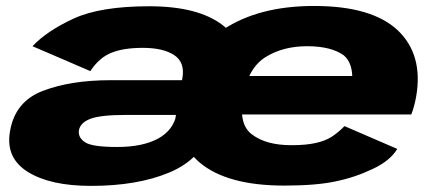

<svg xmlns="http://www.w3.org/2000/svg" viewBox="-20 -616 1462 644"><path d="M752.5 -139 786.5 -334Q810 -467.5 727.5 -531.2Q645 -595 480.5 -595Q317 -595 227.2 -553.8Q137.5 -512.5 89 -461L283 -377.5Q313 -423 354 -439.2Q395 -455.5 458.5 -455.5Q527 -455.5 563.8 -431.5Q600.5 -407.5 592 -355.5L558 -160.5L585 -143.5ZM285.5 7.5Q440.5 7.5 547.5 -37.2Q654.5 -82 681.5 -176L573 -235.5Q562 -179 510 -151Q458 -123 373 -123Q288.5 -123 265 -139Q241.5 -155 244.5 -178Q249 -204.5 283.2 -217.5Q317.5 -230.5 401.5 -230.5Q474 -230.5 579.5 -230.5L600 -347Q448 -347 350.5 -347Q217.5 -347 123.8 -311.2Q30 -275.5 13.5 -175Q-2 -86.5 73.2 -39.5Q148.5 7.5 285.5 7.5ZM933.5 6.5 957.5 -129Q873 -129 826 -164.5Q779 -198 795.5 -292.5Q812 -388.5 871.5 -425Q930 -461 1010 -461Q1090.5 -461 1133 -430.5Q1160 -407.5 1161.5 -361H788L765 -232H1359.5Q1370 -258.5 1376 -293Q1400 -432.5 1314 -514.5Q1227 -596 1033.5 -596Q847.5 -596 728 -516.5Q608 -437.5 583 -293Q558.5 -148.5 649.5 -71Q741.5 6.5 933.5 6.5ZM957.5 -129 933.5 6.5Q1040 6.5 1105 -7.5Q1169.5 -20.5 1229.5 -49Q1288 -76 1312.5 -116.5L1135.5 -193Q1115 -172 1093 -157.5Q1071 -143.5 1039.5 -136.5Q1007 -129 957.5 -129Z"/></svg>

Font: Anybody Expanded ExtraBold
Style: Italic
Weight: 800
Width: 7
Italic angle: -10°
Version: Version 1.113;gftools[0.9.25]